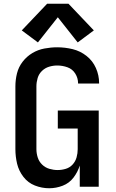

<svg xmlns="http://www.w3.org/2000/svg" viewBox="-20 -995 616 1023"><path d="M242 8Q279 8 314 -5.5Q349 -19 371.5 -48.5Q394 -78 405 -113V0H506V-406H288V-310H394V-200Q394 -178 388 -156.5Q382 -135 367 -118.5Q352 -102 330.5 -95.5Q309 -89 287 -89Q265 -89 243 -95.5Q221 -102 204.5 -118Q188 -134 181 -156Q174 -178 174 -200V-535Q174 -557 180.5 -579Q187 -601 203.5 -617Q220 -633 241.5 -639.5Q263 -646 285 -646Q313 -646 339.5 -636.5Q366 -627 381 -603Q396 -579 396 -551V-550H508V-553Q508 -594 491 -632.5Q474 -671 441 -697Q408 -723 367.5 -733Q327 -743 285 -743Q251 -743 216.5 -736.5Q182 -730 152 -712Q122 -694 100.5 -666Q79 -638 70.5 -604Q62 -570 62 -535V-200Q62 -161 71 -123Q80 -85 104.5 -53Q129 -21 166 -6.5Q203 8 242 8ZM182 -769 288 -903 394 -769 480 -833 345 -975H231L96 -833Z"/></svg>

Font: Iosevka Sparkle Semibold
Style: Regular
Weight: 600
Designer: Belleve Invis
Foundry: Belleve Invis
Version: Version 4.5.0; ttfautohint (v1.8.3)